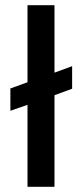

<svg xmlns="http://www.w3.org/2000/svg" viewBox="-20 -720 317 740"><path d="M86 0V-316L20 -293V-379L86 -403V-700H190V-440L258 -465V-378L190 -353V0Z"/></svg>

Font: Bricolage Grotesque 10pt Condensed Medium
Style: Regular
Weight: 500
Width: 3
Designer: Mathieu Triay
Foundry: Atelier Triay
Version: Version 1.000; ttfautohint (v1.8.4.7-5d5b);gftools[0.9.32]